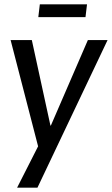

<svg xmlns="http://www.w3.org/2000/svg" viewBox="-20 -669 517 887"><path d="M477 -484H386L215 -89H213L127 -484H29L156 7L59 198H153ZM375 -590 382 -649H164L157 -590Z"/></svg>

Font: Gamestation Display
Style: Italic
Weight: 400
Designer: Jonas Hecksher
Foundry: Jonas Hecksher, Playtypeª, e-types AS
Version: Version 1.003